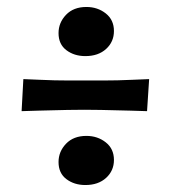

<svg xmlns="http://www.w3.org/2000/svg" viewBox="-20 -600 490 551"><path d="M148 -135Q148 -165 169.5 -187.5Q191 -210 228 -210Q260 -210 283.5 -191.5Q307 -173 307 -141Q307 -110 284.5 -89.5Q262 -69 225 -69Q193 -69 170.5 -86Q148 -103 148 -135ZM148 -505Q148 -535 169.5 -557.5Q191 -580 228 -580Q260 -580 283.5 -561.5Q307 -543 307 -511Q307 -480 284.5 -459.5Q262 -439 225 -439Q193 -439 170.5 -456Q148 -473 148 -505ZM402 -281Q375 -282 353.5 -282.5Q332 -283 311.5 -283.5Q291 -284 270 -284.5Q249 -285 222 -285Q195 -285 173.5 -284.5Q152 -284 132 -283.5Q112 -283 90.5 -282.5Q69 -282 42 -281L47 -373Q74 -372 95 -371Q116 -370 136.5 -369.5Q157 -369 178.5 -369Q200 -369 227 -369Q254 -369 275.5 -369Q297 -369 317.5 -369.5Q338 -370 359.5 -371Q381 -372 408 -373Z"/></svg>

Font: Cantora One
Style: Regular
Weight: 400
Designer: Pablo Impallari, Rodrigo Fuenzalida
Foundry: Pablo Impallari
Version: Version 1.002; ttfautohint (v0.8) -G 200 -r 50